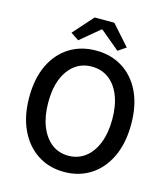

<svg xmlns="http://www.w3.org/2000/svg" viewBox="-135 -1048 1025 1168"><g transform="rotate(15 377.0 -464.0)"><path d="M377 14Q283 14 210.5 -33Q138 -80 97 -166.5Q56 -253 56 -371Q56 -490 97 -575Q138 -660 210.5 -705Q283 -750 377 -750Q472 -750 544.5 -704.5Q617 -659 657.5 -574.5Q698 -490 698 -371Q698 -253 657.5 -166.5Q617 -80 544.5 -33Q472 14 377 14ZM377 -88Q438 -88 483.5 -123Q529 -158 554 -221.5Q579 -285 579 -371Q579 -457 554 -519.5Q529 -582 483.5 -615.5Q438 -649 377 -649Q286 -649 231 -574.5Q176 -500 176 -371Q176 -285 201 -221.5Q226 -158 271 -123Q316 -88 377 -88ZM254 -782 203 -816 315 -942H439L551 -816L501 -782L380 -883H375Z"/></g></svg>

Font: Source Han Sans SC Medium
Style: Regular
Weight: 500
Designer: Ryoko NISHIZUKA 西塚涼子 (kana, bopomofo & ideographs); Paul D. Hunt (Latin, Greek & Cyrillic); Sandoll Communications 산돌커뮤니
Foundry: Adobe
Version: Version 2.004;hotconv 1.0.118;makeotfexe 2.5.65603